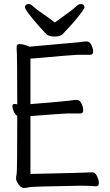

<svg xmlns="http://www.w3.org/2000/svg" viewBox="-20 -916 540 946"><path d="M454 2Q422 -1 377 -1Q132 3 122.5 6.5Q113 10 98 10Q83 10 71 -8Q59 -26 59 -37Q59 -45 62 -58.5Q65 -72 65 -345Q54 -352 47.5 -367.5Q41 -383 41 -393Q41 -404 53 -404L65 -402Q65 -643 62 -679V-685Q62 -699 76 -699Q86 -699 97 -696Q108 -693 117 -690L125 -686L370 -708Q399 -712 406 -712Q422 -712 430.5 -694Q439 -676 439 -663Q439 -646 425 -646H361Q346 -646 130 -627V-403Q301 -417 322 -420Q350 -424 358 -424Q373 -424 381.5 -406Q390 -388 390 -374Q390 -357 377 -357H313Q299 -357 130 -344V-59Q418 -65 436 -67Q449 -67 458 -48Q467 -29 467 -15Q467 2 454 2ZM247 -736Q224 -736 210 -746Q175 -782 139 -826Q103 -870 103 -880Q103 -896 122 -896Q131 -896 137 -890Q160 -869 191.5 -848Q223 -827 250 -805Q281 -828 310 -848.5Q339 -869 362 -890Q368 -896 378 -896Q396 -896 396 -880Q396 -875 384 -858Q346 -807 301 -761L289 -748Q278 -736 247 -736Z"/></svg>

Font: LXGW WenKai Mono TC
Style: Regular
Weight: 400
Designer: LXGW / Fontworks Inc.
Foundry: LXGW / Fontworks Inc.
Version: Version 1.330